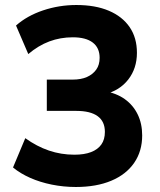

<svg xmlns="http://www.w3.org/2000/svg" viewBox="-20 -736 640 767"><path d="M283 11Q234 11 187 1.5Q140 -8 100.5 -25.5Q61 -43 32 -67L81 -184Q127 -151 175.5 -134.5Q224 -118 277 -118Q317 -118 344 -128.5Q371 -139 385 -159Q399 -179 399 -209Q399 -251 370 -272Q341 -293 285 -293H167V-418H270Q304 -418 327.5 -428.5Q351 -439 364.5 -458Q378 -477 378 -505Q378 -545 350.5 -566Q323 -587 271 -587Q221 -587 177 -570.5Q133 -554 93 -520L44 -634Q88 -673 152 -694.5Q216 -716 285 -716Q361 -716 415 -693Q469 -670 498 -627.5Q527 -585 527 -525Q527 -463 492.5 -418.5Q458 -374 397 -359V-372Q445 -364 478.5 -340Q512 -316 530 -279Q548 -242 548 -195Q548 -132 516 -85.5Q484 -39 424.5 -14Q365 11 283 11Z"/></svg>

Font: Nunito Sans 12pt ExtraLight ExtraBold
Style: Regular
Weight: 800
Version: Version 3.101;gftools[0.9.27]